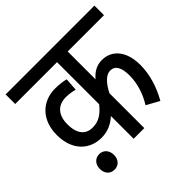

<svg xmlns="http://www.w3.org/2000/svg" viewBox="-170 -780 980 980"><g transform="rotate(-45 320.5 -289.5)"><path d="M641 -553V-622H0V-553H302V-249C270 -209 239 -188 195 -188C151 -188 115 -215 115 -291C115 -358 149 -395 208 -395C229 -395 253 -391 270 -386L275 -456C258 -461 228 -465 200 -465C105 -465 38 -398 38 -291C38 -177 107 -119 190 -119C239 -119 274 -139 302 -164V0H379V-252C405 -303 435 -331 463 -331C499 -331 516 -300 516 -243C516 -184 496 -126 466 -78L535 -40C572 -105 593 -174 593 -243C593 -343 542 -399 472 -399C437 -399 407 -385 379 -352V-553ZM71 -13C71 20 91 43 122 43C153 43 173 20 173 -13C173 -45 153 -69 122 -69C91 -69 71 -45 71 -13Z"/></g></svg>

Font: Noto Sans Devanagari UI Condensed
Style: Regular
Weight: 400
Width: 3
Designer: Jelle Bosma - Monotype Design Team
Foundry: Monotype Imaging Inc.
Version: Version 2.003